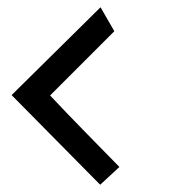

<svg xmlns="http://www.w3.org/2000/svg" viewBox="-20 -548 479 529"><path d="M256 -39 12 -286 257 -528 295 -462 118 -285Q163 -237 213.5 -185.5Q264 -134 309 -88Z"/></svg>

Font: Ekushey Kolom
Style: Bold
Weight: 700
Designer: Al Mamun Sumon
Foundry: Al Mamun Sumon
Version: Version 1.0